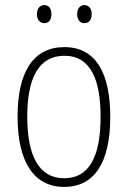

<svg xmlns="http://www.w3.org/2000/svg" viewBox="-20 -724 502 754"><path d="M125 -668C125 -648 136 -633 154 -633C172 -633 182 -647 182 -668C182 -690 172 -704 154 -704C136 -704 125 -689 125 -668ZM283 -669C283 -648 293 -633 311 -633C330 -633 340 -647 340 -669C340 -690 329 -704 311 -704C294 -704 283 -689 283 -669ZM413 -265C413 -433 359 -539 233 -539C111 -539 49 -442 49 -266C49 -90 112 10 232 10C353 10 413 -89 413 -265ZM87 -266C87 -419 133 -505 233 -505C336 -505 375 -411 375 -266C375 -108 330 -24 232 -24C133 -24 87 -112 87 -266Z"/></svg>

Font: Noto Sans Ethiopic Condensed ExtraLight
Style: Regular
Weight: 200
Width: 3
Designer: Monotype Design Team
Foundry: Monotype Imaging Inc.
Version: Version 2.102